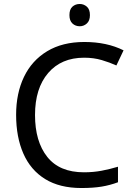

<svg xmlns="http://www.w3.org/2000/svg" viewBox="-20 -935 672 965"><path d="M403 -645Q288 -645 222 -568Q156 -491 156 -357Q156 -224 217.5 -146.5Q279 -69 402 -69Q449 -69 491 -77Q533 -85 573 -97V-19Q533 -4 490.5 3Q448 10 389 10Q280 10 207 -35Q134 -80 97.5 -163Q61 -246 61 -358Q61 -466 100.5 -548.5Q140 -631 217 -677.5Q294 -724 404 -724Q517 -724 601 -682L565 -606Q532 -621 491.5 -633Q451 -645 403 -645ZM381 -915Q401 -915 416.5 -901.5Q432 -888 432 -859Q432 -831 416.5 -817Q401 -803 381 -803Q359 -803 344 -817Q329 -831 329 -859Q329 -888 344 -901.5Q359 -915 381 -915Z"/></svg>

Font: Noto Sans PhagsPa
Style: Regular
Weight: 400
Designer: Monotype Design Team
Foundry: Monotype Imaging Inc.
Version: Version 2.004; ttfautohint (v1.8.4.7-5d5b)